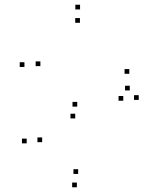

<svg xmlns="http://www.w3.org/2000/svg" viewBox="-20 -772 660 813"><path d="M567.5 -349V-369H547.5V-349ZM319 -732V-752H299V-732ZM83.5 -488.5V-508.5H63.5V-488.5ZM298.5 -270.5V-290.5H278.5V-270.5ZM529.5 -389V-409H509.5V-389ZM527.5 -459.5V-479.5H507.5V-459.5ZM307 -320.5V-340.5H287V-320.5ZM151 -492V-512H131V-492ZM318.5 -675.5V-695.5H298.5V-675.5ZM502 -345.5V-365.5H482V-345.5ZM311 -35.5V-55.5H291V-35.5ZM158.5 -170V-190H138.5V-170ZM93 -165V-185H73V-165ZM305.5 21V1H285.5V21Z"/></svg>

Font: Monaspace Neon Dots Var
Style: Regular
Weight: 400
Designer: Riley Cran and the Lettermatic Team
Version: Version 1.100 (Monaspace Neon Dots)